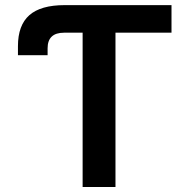

<svg xmlns="http://www.w3.org/2000/svg" viewBox="-20 -748 746 768"><path d="M51.8 -527.3V-563.5Q51.8 -647 97.4 -687.3Q143.1 -727.5 238.8 -727.5H666V-617.2H441.9V0H310.5V-617.2H236.3Q170.4 -617.2 170.4 -554.7V-527.3Z"/></svg>

Font: Inter Semi Bold
Style: Regular
Weight: 600
Designer: Rasmus Andersson
Foundry: rsms
Version: Version 4.000;git-e0f93cc